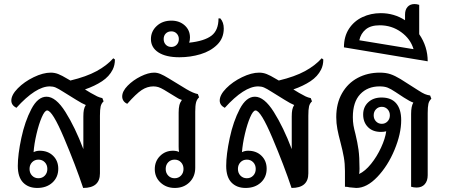

<svg xmlns="http://www.w3.org/2000/svg" viewBox="-20 -921 2218 949"><path d="M548 -627Q548 -599 537 -577Q520 -543 484.5 -519.5Q449 -496 400 -479L428 -462Q449 -450 460.5 -444.5Q472 -439 486 -436L492 -420Q481 -410 477.5 -395Q474 -380 474 -349V-64Q474 8 391 8Q354 -103 296.5 -239Q239 -375 213 -375Q201 -375 186.5 -341.5Q172 -308 160.5 -259Q149 -210 146 -169Q160 -176 176 -176Q217 -176 242.5 -151Q268 -126 268 -87Q268 -45 239 -18.5Q210 8 164 8Q120 8 94 -19Q68 -46 68 -101Q68 -157 85.5 -239Q103 -321 135 -382Q167 -443 210 -443Q256 -443 303.5 -367.5Q351 -292 392 -184V-345Q392 -365 394.5 -378Q397 -391 404 -402Q388 -408 356 -428L293 -467Q268 -483 255 -488.5Q242 -494 226 -494Q157 -494 61 -388Q36 -401 36 -424Q36 -452 68 -484.5Q100 -517 146.5 -539.5Q193 -562 231 -562Q250 -562 268 -555Q286 -548 314 -531L328 -523Q407 -542 457.5 -569.5Q508 -597 540 -633ZM170 -132Q151 -132 138.5 -119Q126 -106 126 -86Q126 -66 138.5 -53Q151 -40 170 -40Q189 -40 201.5 -53Q214 -66 214 -86Q214 -106 201.5 -119Q189 -132 170 -132Z M964 -440Q953 -430 949 -414.5Q945 -399 945 -369V-92Q945 -48 916.5 -20Q888 8 844 8Q802 8 773.5 -18.5Q745 -45 745 -85Q745 -124 771 -150Q797 -176 835 -176Q852 -176 865 -170Q863 -179 863 -197V-365Q863 -386 866.5 -400.5Q870 -415 879 -427Q863 -432 855 -438L791 -477Q774 -487 762.5 -490.5Q751 -494 738 -494Q708 -494 680.5 -476Q653 -458 609 -408Q597 -413 590.5 -422.5Q584 -432 584 -444Q584 -470 611 -497.5Q638 -525 675.5 -543.5Q713 -562 742 -562Q757 -562 773 -555.5Q789 -549 815 -533L902 -480Q936 -460 958 -456ZM887 -86Q887 -106 874.5 -119Q862 -132 843 -132Q824 -132 811.5 -119Q799 -106 799 -86Q799 -66 811.5 -53Q824 -40 843 -40Q862 -40 874.5 -53Q887 -66 887 -86Z M1086 -780Q1086 -732 1053.5 -700Q1021 -668 971 -653Q921 -638 867 -638Q800 -638 763 -662Q726 -686 726 -728Q726 -766 754.5 -792.5Q783 -819 827 -819Q867 -819 893 -795.5Q919 -772 919 -736Q919 -721 915 -710Q990 -718 1025 -744.5Q1060 -771 1060 -830H1069Q1086 -811 1086 -780ZM864 -728Q864 -744 853.5 -755Q843 -766 827 -766Q810 -766 799.5 -755.5Q789 -745 789 -728Q789 -711 799.5 -700Q810 -689 827 -689Q843 -689 853.5 -700Q864 -711 864 -728Z M1578 -627Q1578 -599 1567 -577Q1550 -543 1514.5 -519.5Q1479 -496 1430 -479L1458 -462Q1479 -450 1490.5 -444.5Q1502 -439 1516 -436L1522 -420Q1511 -410 1507.5 -395Q1504 -380 1504 -349V-64Q1504 8 1421 8Q1384 -103 1326.5 -239Q1269 -375 1243 -375Q1231 -375 1216.5 -341.5Q1202 -308 1190.5 -259Q1179 -210 1176 -169Q1190 -176 1206 -176Q1247 -176 1272.5 -151Q1298 -126 1298 -87Q1298 -45 1269 -18.5Q1240 8 1194 8Q1150 8 1124 -19Q1098 -46 1098 -101Q1098 -157 1115.5 -239Q1133 -321 1165 -382Q1197 -443 1240 -443Q1286 -443 1333.5 -367.5Q1381 -292 1422 -184V-345Q1422 -365 1424.5 -378Q1427 -391 1434 -402Q1418 -408 1386 -428L1323 -467Q1298 -483 1285 -488.5Q1272 -494 1256 -494Q1187 -494 1091 -388Q1066 -401 1066 -424Q1066 -452 1098 -484.5Q1130 -517 1176.5 -539.5Q1223 -562 1261 -562Q1280 -562 1298 -555Q1316 -548 1344 -531L1358 -523Q1437 -542 1487.5 -569.5Q1538 -597 1570 -633ZM1200 -132Q1181 -132 1168.5 -119Q1156 -106 1156 -86Q1156 -66 1168.5 -53Q1181 -40 1200 -40Q1219 -40 1231.5 -53Q1244 -66 1244 -86Q1244 -106 1231.5 -119Q1219 -132 1200 -132Z M2112 -433Q2101 -423 2097.5 -408Q2094 -393 2094 -362V-55Q2094 -27 2079.5 -10.5Q2065 6 2039 6Q2025 6 2012 2V-358Q2012 -396 2023 -414Q2007 -419 1976 -439L1935 -466Q1911 -482 1895.5 -488Q1880 -494 1856 -494Q1797 -494 1760.5 -455.5Q1724 -417 1724 -342Q1724 -320 1727 -302Q1730 -284 1737 -258Q1747 -217 1752 -181Q1757 -145 1757 -87Q1757 -70 1755 -61Q1785 -75 1814 -111Q1843 -147 1863.5 -191.5Q1884 -236 1889 -272Q1877 -269 1863 -269Q1822 -269 1798.5 -293Q1775 -317 1775 -355Q1775 -392 1800 -415.5Q1825 -439 1866 -439Q1914 -439 1938.5 -410Q1963 -381 1963 -327Q1963 -260 1930 -180.5Q1897 -101 1845 -46.5Q1793 8 1741 8Q1735 8 1708 5Q1696 2 1685 2V-76Q1685 -112 1679.5 -143.5Q1674 -175 1663 -217Q1653 -254 1647.5 -283Q1642 -312 1642 -342Q1642 -410 1670.5 -460Q1699 -510 1748 -536Q1797 -562 1857 -562Q1887 -562 1909.5 -554.5Q1932 -547 1960 -530L2048 -474Q2068 -461 2080 -456Q2092 -451 2106 -449ZM1867 -309Q1884 -309 1895.5 -321Q1907 -333 1907 -351Q1907 -369 1895.5 -381Q1884 -393 1867 -393Q1850 -393 1838.5 -381Q1827 -369 1827 -351Q1827 -333 1838.5 -321Q1850 -309 1867 -309Z M2094 -618 1680 -687Q1680 -741 1705 -779Q1730 -817 1771.5 -836.5Q1813 -856 1862 -856Q1928 -856 1982 -821V-849Q1982 -873 1994.5 -887Q2007 -901 2029 -901Q2040 -901 2052 -897V-752Q2094 -691 2094 -618ZM2024 -678Q2009 -729 1962.5 -762.5Q1916 -796 1857 -796Q1812 -796 1787.5 -775.5Q1763 -755 1756 -722Z"/></svg>

Font: Thasadith
Style: Bold
Weight: 700
Designer: Cadson Demak Co.,Ltd.
Foundry: Cadson Demak Co.,Ltd.
Version: Version 1.000; ttfautohint (v1.6)